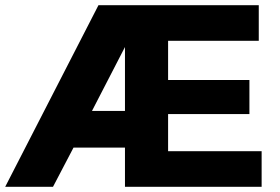

<svg xmlns="http://www.w3.org/2000/svg" viewBox="-36 -719 1079 739"><path d="M960 -699V-562H611V-411H924V-280H611V-137H971V0H445V-151H247L168 0H-16L343 -699ZM445 -292V-538L318 -292Z"/></svg>

Font: Montserrat_am3
Style: Bold
Weight: 700
Designer: Julieta Ulanovsky
Foundry: Julieta Ulanovsky. Armenina letters added by Vahan Hovhannisyan
Version: Version 2.001